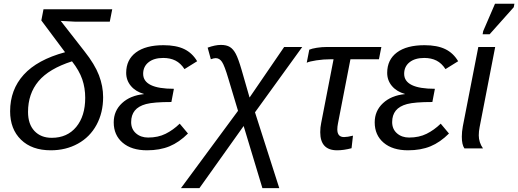

<svg xmlns="http://www.w3.org/2000/svg" viewBox="-20 -773 2699 1000"><path d="M249.5 -55.2Q330.1 -55.2 377 -111.8Q423.8 -168.5 423.8 -263.7Q423.8 -314.9 408.4 -359.9Q393.1 -404.8 355 -453.6Q234.9 -415 180.4 -349.9Q126 -284.7 126 -189.9Q126 -126.5 159.4 -90.8Q192.9 -55.2 249.5 -55.2ZM370.6 -660.2 296.4 -664.1 419.9 -505.9Q473.6 -438 495.4 -381.1Q517.1 -324.2 517.1 -267.1Q517.1 -186 482.7 -122.6Q448.2 -59.1 385.7 -24.7Q323.2 9.8 244.6 9.8Q146 9.8 89.4 -45.4Q32.7 -100.6 32.7 -193.4Q32.7 -305.7 103.5 -383.8Q174.3 -461.9 318.8 -501L195.3 -666.5L206.5 -724.6H564.5L551.8 -660.2Z M751.5 -56.6Q803.2 -56.6 842.5 -76.2Q881.8 -95.7 916 -128.9L959 -77.6Q913.1 -31.7 862.8 -11Q812.5 9.8 745.6 9.8Q665 9.8 618.7 -29.8Q572.3 -69.3 572.3 -135.7Q572.3 -195.8 615.5 -235.8Q658.7 -275.9 729 -282.7L729.5 -283.7Q686.5 -295.9 661.9 -325.2Q637.2 -354.5 637.2 -393.6Q637.2 -461.9 688 -499.8Q738.8 -537.6 831.5 -537.6Q897.5 -537.6 939.5 -517.3Q981.4 -497.1 1006.8 -454.1L940.9 -413.1Q920.9 -443.8 893.8 -457.5Q866.7 -471.2 830.1 -471.2Q781.7 -471.2 753.7 -448.7Q725.6 -426.3 725.6 -388.7Q725.6 -310.5 885.7 -310.5L872.6 -241.7Q780.3 -241.7 740.5 -231Q700.7 -220.2 681.9 -196.8Q663.1 -173.3 663.1 -137.2Q663.1 -100.6 688.2 -78.6Q713.4 -56.6 751.5 -56.6Z M1249 -116.7 1018.6 207H922.4L1219.7 -195.8L1169.4 -363.3Q1149.4 -431.2 1136.2 -450.7Q1123 -470.2 1103.5 -470.2Q1093.8 -470.2 1078.1 -464.4L1061.5 -524.9Q1101.1 -539.1 1130.4 -539.1Q1159.7 -539.1 1177.2 -528.3Q1194.8 -517.6 1208 -492.7Q1221.2 -467.8 1238.3 -409.2L1279.8 -265.1L1460 -528.3H1554.2L1308.1 -188L1434.6 207H1346.7Z M1704.1 -464.4Q1664.6 -464.4 1627.9 -458.7Q1591.3 -453.1 1577.6 -446.3L1590.8 -514.2Q1604 -520 1630.1 -524.2Q1656.2 -528.3 1683.1 -528.3H1966.3L1953.6 -464.4H1805.2L1740.2 -129.9Q1736.8 -112.8 1736.8 -99.1Q1736.8 -59.1 1772 -59.1Q1789.1 -59.1 1818.4 -66.4L1811 -1Q1770.5 9.8 1735.8 9.8Q1647.9 9.8 1647.9 -84.5Q1647.9 -110.4 1652.8 -132.3L1717.3 -464.4Z M2110.8 -56.6Q2162.6 -56.6 2201.9 -76.2Q2241.2 -95.7 2275.4 -128.9L2318.4 -77.6Q2272.5 -31.7 2222.2 -11Q2171.9 9.8 2105 9.8Q2024.4 9.8 1978 -29.8Q1931.6 -69.3 1931.6 -135.7Q1931.6 -195.8 1974.9 -235.8Q2018.1 -275.9 2088.4 -282.7L2088.9 -283.7Q2045.9 -295.9 2021.2 -325.2Q1996.6 -354.5 1996.6 -393.6Q1996.6 -461.9 2047.4 -499.8Q2098.1 -537.6 2190.9 -537.6Q2256.8 -537.6 2298.8 -517.3Q2340.8 -497.1 2366.2 -454.1L2300.3 -413.1Q2280.3 -443.8 2253.2 -457.5Q2226.1 -471.2 2189.5 -471.2Q2141.1 -471.2 2113 -448.7Q2085 -426.3 2085 -388.7Q2085 -310.5 2245.1 -310.5L2231.9 -241.7Q2139.6 -241.7 2099.9 -231Q2060.1 -220.2 2041.3 -196.8Q2022.5 -173.3 2022.5 -137.2Q2022.5 -100.6 2047.6 -78.6Q2072.8 -56.6 2110.8 -56.6Z M2473.6 -67.9Q2473.6 -31.7 2495.6 0H2398.9Q2385.3 -19.5 2385.3 -61Q2385.3 -86.4 2390.6 -115.2L2471.2 -528.3H2559.1L2478 -110.8Q2473.6 -88.9 2473.6 -67.9ZM2493.7 -594.7 2496.6 -610.8 2558.1 -753.4H2659.2L2655.8 -735.4L2530.3 -594.7Z"/></svg>

Font: Liberation Sans
Style: Italic
Weight: 400
Italic angle: -12°
Designer: Steve Matteson
Foundry: Ascender Corporation
Version: Version 2.1.5